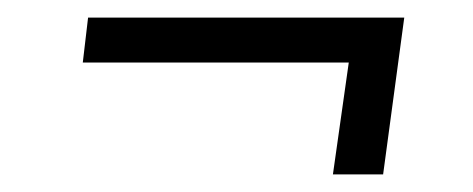

<svg xmlns="http://www.w3.org/2000/svg" viewBox="-20 -366 537 218"><path d="M415 -168H358L376 -295H74L80 -346H439Z"/></svg>

Font: FiraGO Light
Style: Italic
Weight: 300
Italic angle: -8°
Designer: bBox Type GmbH
Foundry: bBox Type GmbH
Version: Version 1.001